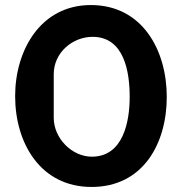

<svg xmlns="http://www.w3.org/2000/svg" viewBox="-20 -734 730 761"><path d="M40 -353C40 -167 140 7 343 7C547 7 641 -165 641 -350C641 -534 545 -714 340 -714C141 -714 40 -535 40 -353ZM347 -588C473 -588 494 -448 494 -350C494 -253 469 -113 344 -113C265 -113 193 -186 193 -267V-440C193 -526 268 -588 347 -588Z"/></svg>

Font: Asimov Print
Style: Regular
Weight: 500
Designer: Google
Version: Version 2.000980: 2014